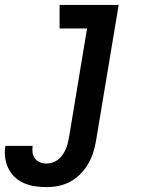

<svg xmlns="http://www.w3.org/2000/svg" viewBox="-83 -550 603 783"><path d="M107 213Q83 213 59.5 209.5Q36 206 15 197Q-6 188 -22.5 172.5Q-39 157 -49 136.5Q-59 116 -62 92.5Q-65 69 -61 45H50Q48 59 50 73Q52 87 60 97Q68 107 80.5 112Q93 117 107 117Q120 117 132.5 112.5Q145 108 155.5 99.5Q166 91 173.5 79.5Q181 68 186 56Q191 44 194 31.5Q197 19 199 7L272 -434H160V-530H401L309 22Q305 47 297.5 71Q290 95 277 117.5Q264 140 245.5 159Q227 178 204 190.5Q181 203 156.5 208Q132 213 107 213Z"/></svg>

Font: Iosevka Slab
Style: Bold Italic
Weight: 700
Italic angle: -9°
Monospace: yes
Designer: Belleve Invis
Foundry: Belleve Invis
Version: Version 11.1.0; ttfautohint (v1.8.3)